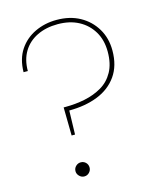

<svg xmlns="http://www.w3.org/2000/svg" viewBox="-109 -788 711 869"><g transform="rotate(-15 246.5 -353.5)"><path d="M170 -189 168 -321H178Q224 -321 268 -330Q312 -339 348 -360Q384 -381 405 -419Q426 -457 426 -513Q426 -568 402 -608Q378 -648 336.5 -670Q295 -692 239 -692Q184 -692 142 -671.5Q100 -651 77 -613Q54 -575 54 -522H34Q35 -584 63 -626Q91 -668 137.5 -690Q184 -712 239 -712Q301 -712 347.5 -686.5Q394 -661 421 -616Q448 -571 448 -513Q448 -442 414.5 -394.5Q381 -347 322.5 -324Q264 -301 189 -301L186 -189ZM178 5Q165 5 155 -5Q145 -15 145 -28Q145 -42 155 -51.5Q165 -61 178 -61Q192 -61 201.5 -51.5Q211 -42 211 -28Q211 -15 201.5 -5Q192 5 178 5Z"/></g></svg>

Font: DM Sans 18pt Thin
Style: Regular
Weight: 250
Designer: Colophon Foundry, Jonny Pinhorn
Foundry: Colophon Foundry
Version: Version 4.004;gftools[0.9.30]